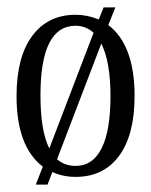

<svg xmlns="http://www.w3.org/2000/svg" viewBox="-20 -460 410 521"><path d="M185.1 -419.9Q216.8 -419.9 248 -407.2L261.2 -439.9H293L273.9 -392.1Q345.2 -337.9 345.2 -199.2Q345.2 -94.2 303.2 -37.1Q261.2 20 185.1 20Q150.9 20 122.1 6.8L108.9 41H77.1L96.2 -7.8Q24.9 -62 24.9 -199.2Q24.9 -305.2 67.4 -362.5Q109.9 -419.9 185.1 -419.9ZM185.1 -390.1Q89.8 -390.1 89.8 -201.2Q89.8 -105 113.8 -57.1L233.9 -371.1Q212.9 -390.1 185.1 -390.1ZM279.8 -199.2Q279.8 -292 254.9 -341.8L134.8 -27.8Q155.8 -9.8 185.1 -9.8Q231.9 -9.8 255.9 -57.9Q279.8 -106 279.8 -199.2Z"/></svg>

Font: Sevillana
Style: Regular
Weight: 400
Designer: Olga Umpeleva
Foundry: Brownfox
Version: Version 1.001